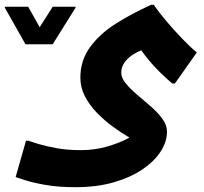

<svg xmlns="http://www.w3.org/2000/svg" viewBox="-102 -514 847 798"><path d="M212 264Q140 264 86.5 254.5Q33 245 1 234.5Q-31 224 -37 222L6 71H17Q30 76 60 85Q90 94 134 102Q178 110 233 110Q293 110 345.5 94.5Q398 79 436 58Q402 38 366.5 12Q331 -14 300.5 -45.5Q270 -77 251 -113.5Q232 -150 232 -191Q232 -262 271.5 -317Q311 -372 377.5 -414.5Q444 -457 526 -494H537Q559 -462 590 -425.5Q621 -389 654 -354.5Q687 -320 716 -296L625 -167H614Q574 -201 543.5 -233.5Q513 -266 485 -305Q467 -298 447.5 -285Q428 -272 415 -253.5Q402 -235 402 -212Q402 -190 421 -167Q440 -144 468.5 -120Q497 -96 525.5 -71Q554 -46 573 -20Q592 6 592 34Q592 74 566.5 114.5Q541 155 491.5 189Q442 223 371.5 243.5Q301 264 212 264ZM15 -486 63 -401 117 -486H212V-482L117 -330H4L-82 -482V-486Z"/></svg>

Font: Kufam
Style: Bold Italic
Weight: 700
Italic angle: -11°
Designer: Artur Schmal
Foundry: Original Type
Version: Version 1.301; ttfautohint (v1.8.3)